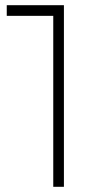

<svg xmlns="http://www.w3.org/2000/svg" viewBox="-20 -719 394 739"><path d="M6 -699H226V0H185V-658H6Z"/></svg>

Font: Gontserrat ExtraLight
Style: Regular
Weight: 275
Designer: Julieta Ulanovsky
Foundry: Julieta Ulanovsky
Version: Version 6.001